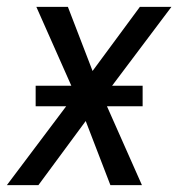

<svg xmlns="http://www.w3.org/2000/svg" viewBox="-23 -540 543 560"><path d="M-3 0 170 -230H81V-290H185L83 -520H175L247 -333L385 -520H477L304 -290H393V-230H289L391 0H299L227 -187L89 0Z"/></svg>

Font: Iosevka Oblique
Style: Regular
Weight: 400
Italic angle: -9°
Monospace: yes
Designer: Belleve Invis
Foundry: Belleve Invis
Version: Version 32.5.0; ttfautohint (v1.8.4)